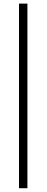

<svg xmlns="http://www.w3.org/2000/svg" viewBox="-20 -780 252 1040"><path d="M83 239.5V-760.5H128.5V239.5Z"/></svg>

Font: Newsreader 60pt
Style: Bold
Weight: 700
Designer: Hugues Gentile
Foundry: Production Type
Version: Version 1.003